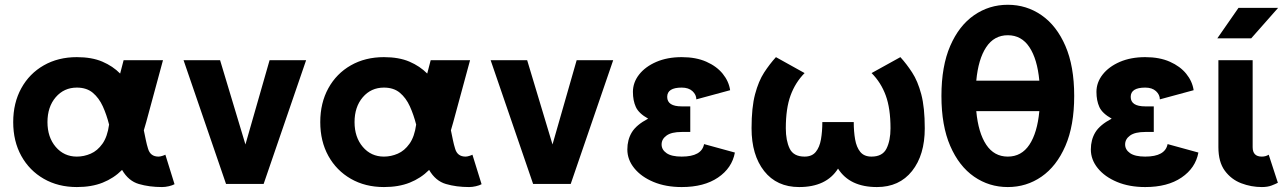

<svg xmlns="http://www.w3.org/2000/svg" viewBox="-20 -755 5267 788"><path d="M696.3 1Q687.5 5.9 672.9 9.3Q658.2 12.7 645 12.7Q592.8 12.7 550 0.2Q507.3 -12.2 481 -57.6Q446.8 -23.4 401.4 -5.4Q356 12.7 295.4 12.7Q218.8 12.7 159.7 -21.2Q100.6 -55.2 67.4 -115.2Q34.2 -175.3 34.2 -253.9Q34.2 -332.5 67.4 -392.8Q100.6 -453.1 159.7 -486.8Q218.8 -520.5 295.4 -520.5Q356.9 -520.5 400.1 -502Q443.4 -483.4 473.1 -453.1L487.3 -507.8H648.9L580.1 -253.9Q575.2 -236.3 570.3 -220.2Q574.7 -198.7 578.6 -179.9Q582.5 -161.1 587.4 -145.5Q596.7 -112.3 630.4 -112.3Q636.7 -112.3 645.5 -115Q654.3 -117.7 658.7 -120.1ZM295.4 -395.5Q242.7 -395.5 208.7 -356Q174.8 -316.4 174.8 -253.9Q174.8 -191.9 208.7 -152.1Q242.7 -112.3 295.4 -112.3Q324.7 -112.3 352.3 -124.3Q379.9 -136.2 400.4 -165Q420.9 -193.8 427.7 -243.7Q417.5 -284.2 401.9 -318.6Q386.2 -353 360.8 -374.3Q335.4 -395.5 295.4 -395.5Z M987.3 -162.1 1086.4 -507.8H1236.3L1062 0H907.7L733.4 -507.8H883.3Z M1956.5 1Q1947.8 5.9 1933.1 9.3Q1918.5 12.7 1905.3 12.7Q1853 12.7 1810.3 0.2Q1767.6 -12.2 1741.2 -57.6Q1707 -23.4 1661.6 -5.4Q1616.2 12.7 1555.7 12.7Q1479 12.7 1419.9 -21.2Q1360.8 -55.2 1327.6 -115.2Q1294.4 -175.3 1294.4 -253.9Q1294.4 -332.5 1327.6 -392.8Q1360.8 -453.1 1419.9 -486.8Q1479 -520.5 1555.7 -520.5Q1617.2 -520.5 1660.4 -502Q1703.6 -483.4 1733.4 -453.1L1747.6 -507.8H1909.2L1840.3 -253.9Q1835.4 -236.3 1830.6 -220.2Q1835 -198.7 1838.9 -179.9Q1842.8 -161.1 1847.7 -145.5Q1856.9 -112.3 1890.6 -112.3Q1897 -112.3 1905.8 -115Q1914.6 -117.7 1918.9 -120.1ZM1555.7 -395.5Q1502.9 -395.5 1469 -356Q1435.1 -316.4 1435.1 -253.9Q1435.1 -191.9 1469 -152.1Q1502.9 -112.3 1555.7 -112.3Q1585 -112.3 1612.5 -124.3Q1640.1 -136.2 1660.6 -165Q1681.2 -193.8 1688 -243.7Q1677.7 -284.2 1662.1 -318.6Q1646.5 -353 1621.1 -374.3Q1595.7 -395.5 1555.7 -395.5Z M2247.6 -162.1 2346.7 -507.8H2496.6L2322.3 0H2168L1993.7 -507.8H2143.6Z M2777.8 -318.4H2813V-213.4H2777.8Q2735.8 -213.4 2715.6 -198.7Q2695.3 -184.1 2695.3 -162.1Q2695.3 -140.6 2715.6 -126.5Q2735.8 -112.3 2777.8 -112.3Q2859.9 -112.3 2869.6 -163.6L2996.1 -128.9Q2984.4 -65.4 2927 -26.4Q2869.6 12.7 2777.8 12.7Q2712.4 12.7 2662.1 -8.3Q2611.8 -29.3 2583.3 -64.5Q2554.7 -99.6 2554.7 -141.6Q2554.7 -181.2 2573 -211.7Q2591.3 -242.2 2640.1 -268.1Q2601.6 -289.6 2589.6 -315.9Q2577.6 -342.3 2577.6 -377.9Q2577.6 -416.5 2603 -449Q2628.4 -481.4 2673.6 -501Q2718.8 -520.5 2777.8 -520.5Q2836.4 -520.5 2878.9 -501.7Q2921.4 -482.9 2946.3 -452.1Q2971.2 -421.4 2976.6 -384.8L2837.9 -347.2Q2837.9 -366.2 2822 -380.9Q2806.2 -395.5 2777.8 -395.5Q2718.3 -395.5 2718.3 -357.4Q2718.3 -318.4 2777.8 -318.4Z M3064.5 -228.5Q3064.5 -314 3078.9 -368.2Q3093.3 -422.4 3116.2 -457.5Q3139.2 -492.7 3164.6 -520.5L3282.2 -455.1Q3244.1 -416.5 3224.6 -363.3Q3205.1 -310.1 3205.1 -228.5Q3205.1 -178.2 3220.9 -145.3Q3236.8 -112.3 3282.2 -112.3Q3312.5 -112.3 3328.1 -131.6Q3343.8 -150.9 3349.4 -183.1Q3355 -215.3 3355 -253.9H3483.9Q3483.9 -215.3 3489.5 -183.1Q3495.1 -150.9 3510.7 -131.6Q3526.4 -112.3 3556.6 -112.3Q3602.1 -112.3 3618.4 -145.3Q3634.8 -178.2 3634.8 -228.5Q3634.8 -310.1 3615.2 -363.3Q3595.7 -416.5 3557.1 -455.1L3675.3 -520.5Q3700.7 -492.7 3723.6 -457.5Q3746.6 -422.4 3761 -368.2Q3775.4 -314 3775.4 -228.5Q3775.4 -118.7 3723.1 -53Q3670.9 12.7 3579.1 12.7Q3467.3 12.7 3419.4 -63Q3371.6 12.7 3259.8 12.7Q3168 12.7 3116.2 -53Q3064.5 -118.7 3064.5 -228.5Z M3843.8 -361.3Q3843.8 -483.4 3879.9 -566.7Q3916 -649.9 3977.8 -692.6Q4039.6 -735.4 4116.2 -735.4Q4192.9 -735.4 4254.6 -692.6Q4316.4 -649.9 4352.5 -566.7Q4388.7 -483.4 4388.7 -361.3Q4388.7 -239.3 4352.5 -156Q4316.4 -72.8 4254.6 -30Q4192.9 12.7 4116.2 12.7Q4039.6 12.7 3977.8 -30Q3916 -72.8 3879.9 -156Q3843.8 -239.3 3843.8 -361.3ZM4116.2 -610.4Q4060.1 -610.4 4027.6 -561.5Q3995.1 -512.7 3986.8 -423.8H4245.6Q4237.3 -512.7 4204.8 -561.5Q4172.4 -610.4 4116.2 -610.4ZM4116.2 -112.3Q4172.4 -112.3 4204.8 -161.1Q4237.3 -210 4245.6 -298.8H3986.8Q3995.1 -210 4027.6 -161.1Q4060.1 -112.3 4116.2 -112.3Z M4680.2 -318.4H4715.3V-213.4H4680.2Q4638.2 -213.4 4617.9 -198.7Q4597.7 -184.1 4597.7 -162.1Q4597.7 -140.6 4617.9 -126.5Q4638.2 -112.3 4680.2 -112.3Q4762.2 -112.3 4772 -163.6L4898.4 -128.9Q4886.7 -65.4 4829.3 -26.4Q4772 12.7 4680.2 12.7Q4614.7 12.7 4564.5 -8.3Q4514.2 -29.3 4485.6 -64.5Q4457 -99.6 4457 -141.6Q4457 -181.2 4475.3 -211.7Q4493.7 -242.2 4542.5 -268.1Q4503.9 -289.6 4491.9 -315.9Q4480 -342.3 4480 -377.9Q4480 -416.5 4505.4 -449Q4530.8 -481.4 4575.9 -501Q4621.1 -520.5 4680.2 -520.5Q4738.8 -520.5 4781.2 -501.7Q4823.7 -482.9 4848.6 -452.1Q4873.5 -421.4 4878.9 -384.8L4740.2 -347.2Q4740.2 -366.2 4724.4 -380.9Q4708.5 -395.5 4680.2 -395.5Q4620.6 -395.5 4620.6 -357.4Q4620.6 -318.4 4680.2 -318.4Z M5187 -120.1 5224.6 -4.9Q5215.3 0 5199 6.3Q5182.6 12.7 5158.7 12.7Q5115.2 12.7 5074.2 -2.9Q5033.2 -18.6 5006.8 -54.4Q4980.5 -90.3 4980.5 -150.9V-507.8H5121.1V-150.9Q5121.1 -112.3 5158.7 -112.3Q5174.8 -112.3 5187 -120.1ZM5115.2 -597.7H4976.1L5063 -722.7H5225.6Z"/></svg>

Font: Giphurs
Style: Bold
Weight: 700
Version: Version 0.920; ttfautohint (v1.8.4.7-5d5b)